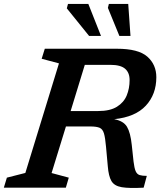

<svg xmlns="http://www.w3.org/2000/svg" viewBox="-42 -955 836 977"><path d="M220.5 -74.5 308 -51 293 0H-22.5L-7 -51L87 -75L258 -632.5L170 -656L186 -707H552.5Q662.5 -707 708 -666.5Q753.5 -626 753.5 -562Q753.5 -475 700 -417.2Q646.5 -359.5 539 -348.5Q586.5 -339.5 604.2 -309.8Q622 -280 628.5 -217.5L637.5 -133.5Q641.5 -100 648.2 -84.2Q655 -68.5 668.5 -64.2Q682 -60 705 -60L689 0Q614.5 4 577 -2.5Q539.5 -9 525 -33.8Q510.5 -58.5 506.5 -109L497.5 -208Q493.5 -254 487 -276Q480.5 -298 464.8 -304.8Q449 -311.5 417.5 -311.5H293.5ZM458 -390Q518 -390 553 -411.8Q588 -433.5 602.8 -469.2Q617.5 -505 617.5 -547.5Q617.5 -585.5 594.5 -605.2Q571.5 -625 520 -625H389.5L317.5 -390ZM472 -772H411.5L298 -912.5L304 -935H407.5ZM622 -772H565.5L507 -915L512 -935H610.5Z"/></svg>

Font: Newsreader 6pt Medium
Style: Italic
Weight: 500
Italic angle: -17°
Designer: Hugues Gentile
Foundry: Production Type
Version: Version 1.003; ttfautohint (v1.8.3)